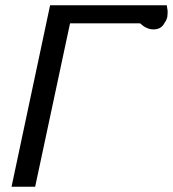

<svg xmlns="http://www.w3.org/2000/svg" viewBox="-20 -706 659 732"><path d="M114 6H24L171 -686H616Q616 -682 617 -677.5Q618 -673 619 -666Q619 -662 619 -656Q619 -650 618 -642Q615 -629 608 -620Q596 -595 568 -594Q566 -594 564 -594Q539 -594 514 -617H247Z"/></svg>

Font: New Athena Unicode
Style: Italic
Weight: 400
Designer: J. Rusten 1997; rev. by R. Hancock 2001, 2002, rev. by D. Mastronarde 2002-2019
Foundry: Society for Classical Studies (formerly American Philological Association)
Version: Version 5.008